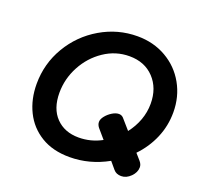

<svg xmlns="http://www.w3.org/2000/svg" viewBox="-122 -853 1039 982"><g transform="rotate(20 398.0 -361.5)"><path d="M693 -117Q706 -102 706 -86Q706 -58 682.5 -34.5Q659 -11 631 -11Q604 -11 589 -29L557 -67Q458 -12 349 -12Q258 -12 194 -51Q130 -90 97 -157Q64 -224 64 -307Q64 -417 119 -510Q174 -603 267 -657.5Q360 -712 467 -712Q554 -712 623.5 -672Q693 -632 732 -562.5Q771 -493 771 -408Q771 -335 743 -269Q715 -203 664 -150ZM484 -154 441 -204Q430 -218 430 -233Q430 -248 443.5 -265Q457 -282 476.5 -294Q496 -306 513 -306Q527 -306 537 -296L586 -240Q615 -277 631 -320.5Q647 -364 647 -410Q647 -495 596.5 -548.5Q546 -602 463 -602Q388 -602 325 -559.5Q262 -517 225.5 -448.5Q189 -380 189 -304Q189 -218 235.5 -170Q282 -122 359 -122Q425 -122 484 -154Z"/></g></svg>

Font: Mali SemiBold
Style: Italic
Weight: 600
Italic angle: -10°
Version: Version 1.000; ttfautohint (v1.6)